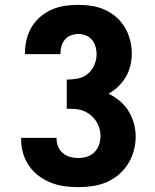

<svg xmlns="http://www.w3.org/2000/svg" viewBox="-20 -763 640 791"><path d="M303 8Q274 8 245 4Q216 0 189.5 -10.5Q163 -21 139.5 -38.5Q116 -56 99.5 -80Q83 -104 75 -132Q67 -160 67 -189V-195H213V-192Q213 -175 219.5 -159Q226 -143 239 -132Q252 -121 269 -116.5Q286 -112 303 -112Q321 -112 338.5 -117.5Q356 -123 369 -136Q382 -149 388 -166.5Q394 -184 394 -203Q394 -220 389 -236Q384 -252 374.5 -266Q365 -280 351.5 -290.5Q338 -301 322 -307Q306 -313 289 -314Q272 -315 255 -315V-435Q278 -435 301 -439.5Q324 -444 341.5 -458.5Q359 -473 368.5 -495Q378 -517 378 -540Q378 -555 373.5 -571Q369 -587 359 -599Q349 -611 334 -617Q319 -623 303 -623Q288 -623 273 -617.5Q258 -612 248 -600.5Q238 -589 233.5 -574Q229 -559 229 -543V-540H83V-548Q83 -575 90 -602.5Q97 -630 111.5 -653.5Q126 -677 147.5 -695Q169 -713 194.5 -724Q220 -735 247.5 -739Q275 -743 303 -743Q331 -743 359 -738.5Q387 -734 412.5 -722.5Q438 -711 459.5 -692Q481 -673 495 -649Q509 -625 516 -597.5Q523 -570 523 -542Q523 -517 517 -492.5Q511 -468 498.5 -446.5Q486 -425 467.5 -407Q449 -389 427 -377Q452 -365 473.5 -347Q495 -329 509.5 -305.5Q524 -282 531.5 -255Q539 -228 539 -200Q539 -171 531 -142Q523 -113 507.5 -88Q492 -63 469 -43.5Q446 -24 419 -12.5Q392 -1 362.5 3.5Q333 8 303 8Z"/></svg>

Font: Iosevka Aile Heavy
Style: Regular
Weight: 900
Designer: Belleve Invis
Foundry: Belleve Invis
Version: Version 31.1.0; ttfautohint (v1.8.4)